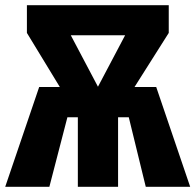

<svg xmlns="http://www.w3.org/2000/svg" viewBox="-31 -715 748 735"><path d="M697 0H527L462 -266H421V0H267V-266H227L158 0H-11L119 -382H198L72 -589V-695H615V-589L484 -382H567ZM240 -580 344 -383 448 -580Z"/></svg>

Font: Fira Sans Compressed ExtraBold
Style: Regular
Weight: 800
Width: 1
Designer: bBox Type GmbH & Carrois Corporate GbR & Edenspiekermann AG
Foundry: bBox Type GmbH & Carrois Corporate GbR & Edenspiekermann AG
Version: Version 4.301